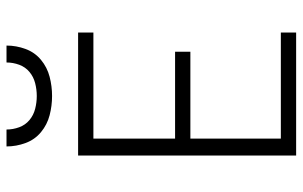

<svg xmlns="http://www.w3.org/2000/svg" viewBox="-190 -740 930 590"><g transform="rotate(-90 275.0 -445.0)"><path d="M92 0V-670H470V-623H144V-372H411V-325H144V-47H470V0ZM275 -750Q245 -750 216 -757.5Q187 -765 164 -784Q141 -803 130.5 -831.5Q120 -860 120 -890H172Q172 -870 179 -851Q186 -832 201 -819.5Q216 -807 235.5 -802Q255 -797 275 -797Q295 -797 314.5 -802Q334 -807 349 -819.5Q364 -832 371 -851Q378 -870 378 -890H430Q430 -860 419.5 -831.5Q409 -803 386 -784Q363 -765 334 -757.5Q305 -750 275 -750Z"/></g></svg>

Font: Lode Dark Term
Style: Regular
Weight: 400
Monospace: yes
Designer: Belleve Invis
Foundry: Belleve Invis
Version: Version 29.2.0